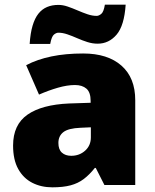

<svg xmlns="http://www.w3.org/2000/svg" viewBox="-20 -792 663 822"><path d="M336 -563Q441 -563 500 -511Q559 -459 559 -363V0H427L390 -73H386Q363 -44 338.5 -25.5Q314 -7 282 1.5Q250 10 204 10Q156 10 118 -9.5Q80 -29 58 -68.5Q36 -108 36 -169Q36 -258 97.5 -301Q159 -344 276 -349L368 -352V-360Q368 -397 350 -412.5Q332 -428 301 -428Q268 -428 228 -416.5Q188 -405 147 -387L92 -513Q140 -538 200.5 -550.5Q261 -563 336 -563ZM325 -245Q273 -243 251.5 -226.5Q230 -210 230 -180Q230 -152 245 -138.5Q260 -125 285 -125Q320 -125 344.5 -147Q369 -169 369 -204V-247ZM107 -604Q110 -650 119.5 -682Q129 -714 144.5 -733.5Q160 -753 181.5 -762Q203 -771 230 -771Q249 -771 269.5 -764Q290 -757 312 -747.5Q334 -738 354.5 -731Q375 -724 394 -724Q403 -724 413.5 -732.5Q424 -741 429 -772H518Q512 -682 479 -643.5Q446 -605 398 -605Q376 -605 354 -612Q332 -619 310.5 -628.5Q289 -638 268.5 -645Q248 -652 230 -652Q221 -652 211 -644Q201 -636 195 -604Z"/></svg>

Font: Noto Sans Khmer Black
Style: Regular
Weight: 900
Version: Version 2.003